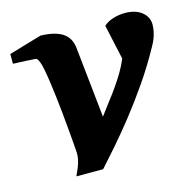

<svg xmlns="http://www.w3.org/2000/svg" viewBox="-82 -582 678 677"><g transform="rotate(-15 257.0 -244.0)"><path d="M514.2 -436Q514.2 -423.3 511.7 -411.6Q509.3 -399.9 505.9 -390.1Q502.4 -380.4 498.5 -372.8Q494.6 -365.2 492.2 -360.8Q458.5 -299.3 419.9 -243.4Q381.3 -187.5 343.5 -139.6Q305.7 -91.8 272 -53.2Q238.3 -14.6 213.9 12.2H116.2Q128.9 -13.7 134.5 -33Q140.1 -52.2 139.2 -68.8Q139.2 -70.3 138.2 -83.7Q137.2 -97.2 135.5 -118.2Q133.8 -139.2 131.3 -166.3Q128.9 -193.4 126 -222.2Q123 -251 119.6 -280.3Q116.2 -309.6 112.5 -334.7Q108.9 -359.9 105 -379.6Q101.1 -399.4 97.2 -409.2Q94.7 -414.6 93 -418Q91.3 -421.4 88.9 -423.1Q86.4 -424.8 82.5 -425.3Q78.6 -425.8 71.8 -425.8Q61.5 -426.3 50.3 -427.2Q40.5 -427.7 28.1 -428.2Q15.6 -428.7 2.9 -429.2V-464.8L122.1 -500Q173.8 -499 201.9 -481Q230 -462.9 233.9 -424.8L261.2 -167Q279.3 -191.9 296.6 -214.1Q314 -236.3 329.1 -258.1Q344.2 -279.8 357.2 -301.8Q370.1 -323.7 379.9 -347.2L352.1 -474.1Q364.7 -486.3 386.2 -493.2Q407.7 -500 431.2 -500Q448.7 -500 463.9 -495.6Q479 -491.2 490.2 -482.7Q501.5 -474.1 507.8 -462.4Q514.2 -450.7 514.2 -436Z"/></g></svg>

Font: Charis SIL
Style: Bold Italic
Weight: 700
Italic angle: -11°
Foundry: SIL International
Version: Version 4.112